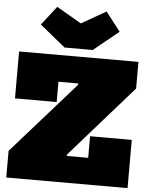

<svg xmlns="http://www.w3.org/2000/svg" viewBox="-67 -1116 907 1170"><g transform="rotate(5 387.0 -531.5)"><path d="M473 -820H301L145 -947L235 -1063L387 -975L537 -1061L627 -945ZM16 -163 403 -601V-634L757 -609L372 -171V-135ZM757 -772V-609H282V-485H27V-772ZM503 -295H758V0H16V-163H503Z"/></g></svg>

Font: Hepta Slab Black
Style: Regular
Weight: 900
Designer: Michael LaGattuta
Foundry: Michael LaGattuta
Version: Version 1.102